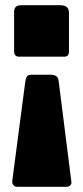

<svg xmlns="http://www.w3.org/2000/svg" viewBox="-20 -550 317 735"><path d="M244 -353Q244 -333 226 -333H53Q34 -333 34 -355V-505Q34 -530 61 -530H211Q244 -530 244 -501V-353ZM253 144Q255 154 249 159.5Q243 165 235 165H46Q37 165 31.5 159Q26 153 27 142L77 -239Q79 -252 83.5 -258Q88 -264 103 -264H172Q189 -264 196.5 -257.5Q204 -251 205 -236L253 144Z"/></svg>

Font: Libre Franklin Thin Black
Style: Regular
Weight: 900
Version: Version 3.000